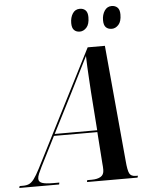

<svg xmlns="http://www.w3.org/2000/svg" viewBox="-119 -972 816 1022"><g transform="rotate(-5 289.5 -461.0)"><path d="M-58 0 -55 -10H-36Q-18 -10 -4.5 -16Q9 -22 22.5 -40Q36 -58 54 -93L370 -714H462L519 -93Q523 -44 531.5 -27Q540 -10 566 -10H577L574 0H304L306 -10H330Q360 -10 378 -20.5Q396 -31 396 -57Q396 -65 395.5 -74Q395 -83 394 -92L382 -260H150L70 -102Q60 -82 53.5 -66.5Q47 -51 47 -40Q47 -23 65.5 -16.5Q84 -10 125 -10H157L155 0ZM260 -476 155 -270H382L367 -475Q365 -504 363 -540.5Q361 -577 359 -611.5Q357 -646 357 -669Q340 -634 316 -587.5Q292 -541 260 -476ZM507 -801Q487 -801 475.5 -812.5Q464 -824 464 -850Q464 -880 478 -901Q492 -922 516 -922Q535 -922 547 -910.5Q559 -899 559 -873Q559 -836 543 -818.5Q527 -801 507 -801ZM336 -801Q317 -801 305.5 -812.5Q294 -824 294 -850Q294 -880 307.5 -901Q321 -922 346 -922Q365 -922 376.5 -910.5Q388 -899 388 -874Q388 -836 372 -818.5Q356 -801 336 -801Z"/></g></svg>

Font: Noto Serif Display Condensed SemiBold
Style: Italic
Weight: 600
Width: 3
Italic angle: -12°
Designer: Monotype Design Team
Foundry: Monotype Imaging Inc.
Version: Version 2.009